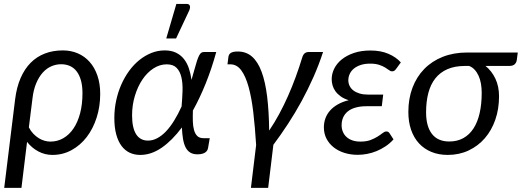

<svg xmlns="http://www.w3.org/2000/svg" viewBox="-20 -766 2604 958"><path d="M55.5 -271Q63 -331 82.8 -376.5Q102.5 -422 133 -452.8Q163.5 -483.5 204 -499Q244.5 -514.5 293.5 -514.5Q334 -514.5 368.2 -499.8Q402.5 -485 427.2 -457.2Q452 -429.5 466 -389Q480 -348.5 480 -297.5Q480 -234.5 462.2 -179.2Q444.5 -124 412.8 -82.5Q381 -41 337.2 -17Q293.5 7 241.5 7Q204 7 171.2 -10.5Q138.5 -28 115 -58L87 171.5H1ZM124 -130.5Q133.5 -112 146.2 -98.8Q159 -85.5 173 -76.8Q187 -68 202 -63.8Q217 -59.5 231.5 -59.5Q266.5 -59.5 296 -76.5Q325.5 -93.5 346.8 -125Q368 -156.5 379.8 -201Q391.5 -245.5 391.5 -301Q391.5 -338 383.8 -365.2Q376 -392.5 362.2 -410.2Q348.5 -428 328.8 -436.8Q309 -445.5 285 -445.5Q259.5 -445.5 236 -435.2Q212.5 -425 193.5 -404Q174.5 -383 160.8 -350.8Q147 -318.5 142 -274.5Z M550.5 0ZM1018 -27Q1017 -21.5 1014 -16Q1011 -10.5 1005 -6Q999 -1.5 989.2 1.2Q979.5 4 965 4Q943.5 4 929.2 -4.8Q915 -13.5 906.2 -30.5Q897.5 -47.5 893.2 -72.5Q889 -97.5 887.5 -130Q839 -65 786.8 -29Q734.5 7 680 7Q650.5 7 626.8 -4.2Q603 -15.5 586 -38.5Q569 -61.5 559.8 -96Q550.5 -130.5 550.5 -177Q550.5 -221.5 559.5 -263.8Q568.5 -306 585 -343.5Q601.5 -381 624.5 -412.5Q647.5 -444 675.5 -466.5Q703.5 -489 735.5 -501.8Q767.5 -514.5 802 -514.5Q835 -514.5 858.5 -503Q882 -491.5 897.8 -471.5Q913.5 -451.5 922.5 -424.8Q931.5 -398 935.5 -367.5L949 -415Q957 -445 963 -463Q969 -481 974.5 -490.8Q980 -500.5 985.5 -503.5Q991 -506.5 998.5 -506.5H1059Q1036 -423 1006.5 -349.8Q977 -276.5 942.5 -214.5Q941.5 -186 942.2 -160.8Q943 -135.5 948.2 -116.8Q953.5 -98 964.5 -87.2Q975.5 -76.5 996 -76.5H1026.5ZM718.5 -64.5Q742.5 -64.5 765.2 -76.8Q788 -89 809 -111.2Q830 -133.5 849.2 -164.8Q868.5 -196 886 -234.5Q889.5 -274.5 890.8 -312.5Q892 -350.5 885.2 -380Q878.5 -409.5 861.5 -427.2Q844.5 -445 812 -445Q777 -445 745.5 -424.5Q714 -404 690.5 -369Q667 -334 653 -287.8Q639 -241.5 639 -190.5Q639 -128 659.2 -96.2Q679.5 -64.5 718.5 -64.5ZM809.5 -574 860 -746.5H911Q923.5 -746.5 927 -737.8Q930.5 -729 924.5 -714.5L858.5 -574Z M1232 171.5 1258 -42.5Q1252.5 -131.5 1243.8 -205.8Q1235 -280 1220.2 -333Q1205.5 -386 1183.5 -415.5Q1161.5 -445 1129.5 -445H1115L1119 -476.5Q1119.5 -484 1121.8 -490Q1124 -496 1129.2 -500.2Q1134.5 -504.5 1143.5 -506.8Q1152.5 -509 1166.5 -509Q1208.5 -509 1237.8 -483.2Q1267 -457.5 1285.5 -407.2Q1304 -357 1313 -283.5Q1322 -210 1323 -114.5Q1349.5 -153.5 1373 -197Q1396.5 -240.5 1417 -286.8Q1437.5 -333 1455 -380.8Q1472.5 -428.5 1487 -476Q1492 -493.5 1500.2 -500Q1508.5 -506.5 1520.5 -506.5H1592Q1571 -442.5 1543.8 -381Q1516.5 -319.5 1484.8 -261.2Q1453 -203 1417.2 -148.2Q1381.5 -93.5 1344 -43.5L1318 171.5Z M1957 -423Q1951 -414.5 1946.2 -412.2Q1941.5 -410 1935 -410Q1929 -410 1921.2 -416Q1913.5 -422 1901.5 -429.2Q1889.5 -436.5 1871.5 -442.5Q1853.5 -448.5 1827 -448.5Q1800 -448.5 1779.8 -441.8Q1759.5 -435 1745.8 -423.8Q1732 -412.5 1725 -397.2Q1718 -382 1718 -365.5Q1718 -350.5 1724.5 -337.2Q1731 -324 1743.5 -314.5Q1756 -305 1774.2 -299.5Q1792.5 -294 1816 -294H1892L1885 -236H1809Q1777.5 -236 1754 -229.2Q1730.5 -222.5 1715.2 -210Q1700 -197.5 1692.2 -180Q1684.5 -162.5 1684.5 -141Q1684.5 -123.5 1690.8 -108.5Q1697 -93.5 1709 -82.5Q1721 -71.5 1738.5 -65.5Q1756 -59.5 1778.5 -59.5Q1808.5 -59.5 1829.2 -67.5Q1850 -75.5 1864.5 -84.8Q1879 -94 1889 -102Q1899 -110 1907.5 -110Q1918 -110 1923 -102L1943.5 -70.5Q1925.5 -50.5 1903.8 -36Q1882 -21.5 1858.8 -12Q1835.5 -2.5 1811.5 2Q1787.5 6.5 1765 6.5Q1729.5 6.5 1698.5 -3.2Q1667.5 -13 1644.8 -31Q1622 -49 1609 -74.2Q1596 -99.5 1596 -130.5Q1596 -154.5 1603.8 -175.8Q1611.5 -197 1627 -214.5Q1642.5 -232 1665.8 -245.2Q1689 -258.5 1720 -266Q1696 -273.5 1679.8 -285.2Q1663.5 -297 1653.5 -311Q1643.5 -325 1639.2 -340.5Q1635 -356 1635 -371Q1635 -398 1647.8 -423.8Q1660.5 -449.5 1685.2 -469.5Q1710 -489.5 1746 -501.8Q1782 -514 1828.5 -514Q1880 -514 1918.2 -497.5Q1956.5 -481 1980 -454.5Z M2402.5 -437Q2433.5 -412 2451.8 -373.5Q2470 -335 2470 -285.5Q2470 -222.5 2451.5 -169Q2433 -115.5 2399.2 -76.5Q2365.5 -37.5 2318.2 -15.2Q2271 7 2214 7Q2169 7 2132.5 -8Q2096 -23 2070.5 -50.8Q2045 -78.5 2031.2 -118.2Q2017.5 -158 2017.5 -207.5Q2017.5 -273.5 2038 -328Q2058.5 -382.5 2096.8 -421.8Q2135 -461 2189.2 -482.5Q2243.5 -504 2311 -504H2563.5L2558.5 -466.5Q2557 -454 2548.2 -445.5Q2539.5 -437 2521 -437ZM2383.5 -303Q2383.5 -326.5 2379.8 -348.2Q2376 -370 2368 -387.8Q2360 -405.5 2348.2 -418.2Q2336.5 -431 2320.5 -437H2300.5Q2249.5 -437 2212.8 -421Q2176 -405 2152.2 -375Q2128.5 -345 2117.2 -302Q2106 -259 2106 -205.5Q2106 -135.5 2135.2 -97.8Q2164.5 -60 2221.5 -60Q2261.5 -60 2291.8 -76.8Q2322 -93.5 2342.5 -125Q2363 -156.5 2373.2 -201.5Q2383.5 -246.5 2383.5 -303Z"/></svg>

Font: Lato
Style: Italic
Weight: 400
Italic angle: -7°
Designer: Lukasz Dziedzic
Foundry: tyPoland Lukasz Dziedzic
Version: Version 2.007; 2014-02-27